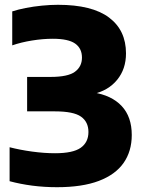

<svg xmlns="http://www.w3.org/2000/svg" viewBox="-20 -770 597 800"><path d="M217.5 10Q164 10 114.2 3.5Q64.5 -3 20 -15V-156.5Q62.5 -145.5 113.2 -138.5Q164 -131.5 209.5 -131.5Q284 -131.5 316.2 -154.2Q348.5 -177 348.5 -220Q348.5 -262 317.5 -284Q286.5 -306 208.5 -306H93V-449.5H190.5Q263 -449.5 292.2 -471Q321.5 -492.5 321.5 -530Q321.5 -568.5 293 -588.5Q264.5 -608.5 200 -608.5Q158.5 -608.5 113.5 -601.2Q68.5 -594 31 -581V-722.5Q55.5 -730.5 87.5 -736.8Q119.5 -743 154.5 -746.5Q189.5 -750 221.5 -750Q363.5 -750 434.2 -697Q505 -644 505 -547.5Q505 -482.5 468.2 -437.5Q431.5 -392.5 367.5 -378V-385Q445 -373 487 -328.2Q529 -283.5 529 -207.5Q529 -140 495 -91.2Q461 -42.5 391.8 -16.2Q322.5 10 217.5 10Z"/></svg>

Font: Encode Sans SC Condensed Thin ExtraBold
Style: Regular
Weight: 800
Version: Version 3.002